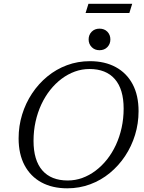

<svg xmlns="http://www.w3.org/2000/svg" viewBox="-20 -1012 780 1042"><path d="M162 -247.5Q162 -142 209.8 -87.2Q257.5 -32.5 347.5 -32.5Q388.5 -32.5 426.5 -46.2Q464.5 -60 498.5 -85.5Q532.5 -111 560.5 -146.2Q588.5 -181.5 608.8 -225Q629 -268.5 640 -318.5Q651 -368.5 651 -422.5Q651 -528 603.2 -582.8Q555.5 -637.5 465.5 -637.5Q425 -637.5 386.8 -623.8Q348.5 -610 314.5 -584.5Q280.5 -559 252.5 -523.8Q224.5 -488.5 204.2 -445Q184 -401.5 173 -351.8Q162 -302 162 -247.5ZM732 -409Q732 -342 713 -280Q694 -218 659 -165.2Q624 -112.5 576 -73Q528 -33.5 469.5 -11.8Q411 10 345 10Q264 10 204.8 -22.2Q145.5 -54.5 113.2 -115.2Q81 -176 81 -261Q81 -328 100 -390Q119 -452 154 -504.8Q189 -557.5 237 -597Q285 -636.5 343.5 -658.2Q402 -680 468 -680Q549 -680 608.2 -647.8Q667.5 -615.5 699.8 -555Q732 -494.5 732 -409ZM520 -739.5Q494 -739.5 477.5 -756.5Q461 -773.5 461 -798Q461 -823 477.5 -839.8Q494 -856.5 520 -856.5Q546.5 -856.5 562.8 -839.8Q579 -823 579 -798Q579 -773.5 562.8 -756.5Q546.5 -739.5 520 -739.5ZM444.5 -941.5 460 -991.5H697.5L682 -941.5Z"/></svg>

Font: Newsreader 18pt
Style: Italic
Weight: 400
Italic angle: -17°
Version: Version 1.003